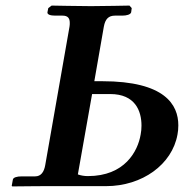

<svg xmlns="http://www.w3.org/2000/svg" viewBox="-20 -667 659 688"><path d="M229 -571 142 -75C137.8 -51 127 -35 106 -35H58C40 -35 27 -31 26 -23L22 -1L24 1C92 0 140 0 182 0H360C490 0 597 -78 616 -185C618 -195 619 -206 619 -218C619 -291 572 -376 346 -376H318L352 -571C357 -599 369 -611 392 -611H418C434 -611 448 -615 450 -623L452 -638L444 -647C444 -647 344 -645 306 -645C270 -645 165 -647 165 -647L153 -638L150 -623C149 -615 160 -611 178 -611H204C223 -611 230 -602 230 -585C230 -581 230 -576 229 -571ZM259 -42 310 -330H375C464 -330 487 -270 487 -217C487 -206 486 -195 484 -185C474 -125 427 -36 295 -36C282 -36 270 -38 259 -42Z"/></svg>

Font: Linux Libertine O
Style: Bold Italic
Weight: 700
Italic angle: -11.5°
Designer: Philipp H. Poll
Foundry: Philipp H. Poll
Version: Version 4.1.0